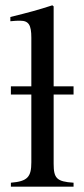

<svg xmlns="http://www.w3.org/2000/svg" viewBox="-20 -703 318 723"><path d="M257 0V-15C193 -19 182 -32 182 -87V-347H257V-378H182V-679L177 -683C125 -666 88 -656 19 -639V-623C35 -625 48 -625 56 -625C88 -625 98 -609 98 -561V-378H21V-347H98V-92C98 -37 84 -20 21 -15V0Z"/></svg>

Font: XITS
Style: Regular
Weight: 400
Designer: MicroPress Inc., with final additions and corrections provided by Coen Hoffman, Elsevier (retired)
Version: Version 1.302